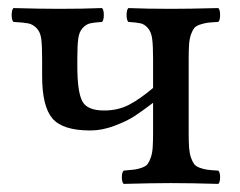

<svg xmlns="http://www.w3.org/2000/svg" viewBox="-20 -452 593 474"><path d="M84 -264.2V-307.1Q84 -339.4 81.8 -356.2Q79.6 -373 70.3 -382.6Q61 -392.1 49.6 -394.3Q38.1 -396.5 13.2 -397.9Q8.8 -402.3 8.8 -415Q8.8 -427.7 13.2 -432.1Q79.6 -430.2 127 -430.2Q184.1 -430.2 231.9 -432.1Q236.3 -427.7 236.3 -415Q236.3 -402.3 231.9 -397.9Q210.9 -396.5 201.4 -394Q191.9 -391.6 183.6 -382.3Q175.3 -373 173.1 -356Q170.9 -338.9 170.9 -307.1V-289.1Q170.9 -226.1 182.9 -202.6Q194.8 -179.2 236.8 -179.2Q271.5 -179.2 298.6 -193.4Q325.7 -207.5 357.9 -234.9V-307.1Q357.9 -338.9 355.7 -356Q353.5 -373 345.2 -382.6Q336.9 -392.1 327.4 -394.3Q317.9 -396.5 296.9 -397.9Q292.5 -402.3 292.5 -415Q292.5 -427.7 296.9 -432.1Q342.8 -430.2 401.9 -430.2Q446.8 -430.2 519 -432.1Q523.4 -427.7 523.4 -415Q523.4 -402.3 519 -397.9Q501.5 -397 492.2 -395.8Q482.9 -394.5 473.1 -391.1Q463.4 -387.7 459.2 -382.3Q455.1 -377 451.4 -366.7Q447.8 -356.4 446.8 -342.5Q445.8 -328.6 445.8 -307.1V-123Q445.8 -101.6 446.8 -87.6Q447.8 -73.7 451.4 -63.2Q455.1 -52.7 459.2 -47.1Q463.4 -41.5 473.1 -37.8Q482.9 -34.2 492.2 -33Q501.5 -31.7 519 -30.8Q523.4 -26.4 523.4 -14.4Q523.4 -2.4 519 2Q450.7 0 401.9 0Q355.5 0 285.2 2Q280.8 -2.4 280.8 -14.4Q280.8 -26.4 285.2 -30.8Q302.7 -32.2 312 -33.4Q321.3 -34.7 331.1 -38.3Q340.8 -42 344.7 -47.4Q348.6 -52.7 352.3 -63.2Q356 -73.7 356.9 -87.6Q357.9 -101.6 357.9 -123V-198.2Q331.1 -177.7 312 -165.3Q293 -152.8 262.5 -141.4Q231.9 -129.9 203.1 -129.9Q134.3 -129.9 109.1 -159.9Q84 -189.9 84 -264.2Z"/></svg>

Font: Common Serif News
Style: Regular
Weight: 450
Designer: Philipp H. Poll, Khaled Hosny
Foundry: Stefan Peev, Context Ltd.
Version: Version 1.026